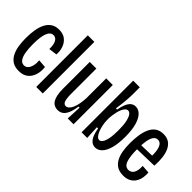

<svg xmlns="http://www.w3.org/2000/svg" viewBox="-15 -1254 1826 1826"><g transform="rotate(45 898.0 -341.0)"><path d="M208 11Q158 11 125 -9.5Q92 -30 72 -67.5Q52 -105 44 -154Q36 -203 36 -260Q36 -319 44.5 -370Q53 -421 72.5 -459Q92 -497 124.5 -518.5Q157 -540 205 -540Q259 -540 292.5 -513.5Q326 -487 341 -444.5Q356 -402 352 -354L268 -343Q270 -376 263.5 -404Q257 -432 242 -448.5Q227 -465 203 -465Q183 -465 168 -451.5Q153 -438 143.5 -412.5Q134 -387 129.5 -350Q125 -313 125 -266Q125 -201 133.5 -155.5Q142 -110 160 -86Q178 -62 207 -62Q232 -62 248.5 -80.5Q265 -99 272.5 -130.5Q280 -162 276 -199L360 -193Q365 -157 359 -121Q353 -85 335.5 -55Q318 -25 287 -7Q256 11 208 11Z M435 0V-694H523V0Z M734 12Q680 12 653.5 -32Q627 -76 627 -170V-528H716V-191Q716 -126 726.5 -97.5Q737 -69 762 -69Q780 -69 795.5 -84Q811 -99 822 -125Q833 -151 839.5 -185.5Q846 -220 848 -260V-528H937V-220V0H859L866 -152H852Q843 -92 827 -56Q811 -20 788 -4Q765 12 734 12Z M1238 12Q1207 12 1185 -7.5Q1163 -27 1150 -60.5Q1137 -94 1130 -137H1114L1121 0H1045V-266V-694H1134V-590Q1134 -568 1131.5 -535Q1129 -502 1125 -465Q1121 -428 1115 -392H1131Q1139 -437 1152.5 -469.5Q1166 -502 1186.5 -520Q1207 -538 1237 -538Q1274 -538 1304 -508.5Q1334 -479 1352 -418Q1370 -357 1370 -263Q1370 -170 1352.5 -109Q1335 -48 1305 -18Q1275 12 1238 12ZM1216 -66Q1233 -66 1247.5 -85.5Q1262 -105 1271 -148Q1280 -191 1280 -260Q1280 -333 1270 -377Q1260 -421 1245 -440.5Q1230 -460 1212 -460Q1197 -460 1184.5 -447.5Q1172 -435 1162.5 -414.5Q1153 -394 1147 -369Q1141 -344 1137.5 -319Q1134 -294 1134 -272V-256Q1134 -224 1140.5 -190.5Q1147 -157 1158 -128.5Q1169 -100 1184 -83Q1199 -66 1216 -66Z M1615 12Q1563 12 1530 -9Q1497 -30 1477.5 -67Q1458 -104 1450.5 -151.5Q1443 -199 1443 -254Q1443 -310 1450.5 -361Q1458 -412 1476 -452.5Q1494 -493 1526.5 -516.5Q1559 -540 1609 -540Q1655 -540 1685.5 -519.5Q1716 -499 1733.5 -462Q1751 -425 1757 -374.5Q1763 -324 1759 -265L1507 -258V-313L1695 -318L1676 -291Q1679 -347 1672 -386Q1665 -425 1649.5 -444.5Q1634 -464 1609 -464Q1581 -464 1564 -440Q1547 -416 1539.5 -371Q1532 -326 1532 -262Q1532 -163 1550 -112Q1568 -61 1613 -61Q1630 -61 1643.5 -69Q1657 -77 1666.5 -92.5Q1676 -108 1680 -131.5Q1684 -155 1682 -185L1765 -179Q1768 -146 1762.5 -112.5Q1757 -79 1740 -51Q1723 -23 1692.5 -5.5Q1662 12 1615 12Z"/></g></svg>

Font: Bricolage Grotesque 36pt Condensed
Style: Regular
Weight: 400
Width: 3
Designer: Mathieu Triay
Foundry: Atelier Triay
Version: Version 1.001;gftools[0.9.33.dev8+g029e19f]